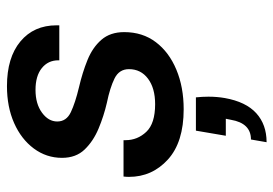

<svg xmlns="http://www.w3.org/2000/svg" viewBox="-140 -408 804 565"><g transform="rotate(-90 262.5 -126.0)"><path d="M223 12Q126 12 75 -34.5Q24 -81 24 -149Q24 -157 25 -165H132Q132 -162 132 -159Q132 -124 156.5 -98Q181 -72 238 -72Q285 -72 313 -93Q341 -114 341 -149Q341 -178 313.5 -191.5Q286 -205 242 -214Q203 -223 166 -238.5Q129 -254 104.5 -279.5Q80 -305 80 -346Q80 -392 107.5 -429Q135 -466 182.5 -487Q230 -508 291 -508Q375 -508 422.5 -468.5Q470 -429 470 -362Q470 -358 470 -354H367Q367 -355 367 -357Q367 -387 344 -405.5Q321 -424 280 -424Q239 -424 213 -405Q187 -386 187 -360Q187 -333 214.5 -320Q242 -307 288 -296Q331 -286 368 -271Q405 -256 427.5 -230Q450 -204 450 -163Q450 -109 420.5 -70Q391 -31 339.5 -9.5Q288 12 223 12ZM126 256 134 210Q182 210 192 151L195 136H145L160 48H258Q260 67 260 85Q260 110 256 133Q245 195 211.5 225.5Q178 256 126 256Z"/></g></svg>

Font: Ultramarine Medium
Style: Italic
Weight: 500
Italic angle: -10°
Designer: Colophon Foundry, Jonny Pinhorn
Foundry: Colophon Foundry
Version: Version 1.200; ttfautohint (v1.8.3)